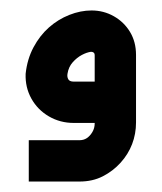

<svg xmlns="http://www.w3.org/2000/svg" viewBox="-20 -235 309 367"><path d="M35 112V33H132Q140 33 146 29Q152 25 156.5 17.5Q161 10 161 1V-129Q161 -133 159 -134.5Q157 -136 154 -136Q146 -135 136.5 -130Q127 -125 119 -116Q111 -107 109 -94Q108 -88 110.5 -83.5Q113 -79 121 -79H187V0H121Q95 0 73.5 -12.5Q52 -25 40 -46.5Q28 -68 29 -94Q32 -122 44 -144.5Q56 -167 73.5 -182.5Q91 -198 112.5 -206.5Q134 -215 155 -215Q178 -215 197.5 -204Q217 -193 228.5 -174Q240 -155 240 -130V-1Q240 21 232.5 40.5Q225 60 210.5 76Q196 92 176.5 102Q157 112 132 112Z"/></svg>

Font: Mada ExtraBold
Style: Regular
Weight: 800
Designer: Khaled Hosny
Version: Version 1.5